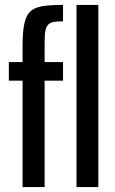

<svg xmlns="http://www.w3.org/2000/svg" viewBox="-20 -763 467 783"><path d="M72 0V-434H16V-510H72V-573Q72 -620 76.5 -651Q81 -682 91.5 -700.5Q102 -719 121 -728Q140 -737 168.5 -740Q197 -743 237 -743V-676Q214 -676 199.5 -673.5Q185 -671 177 -663Q169 -655 165.5 -639Q162 -623 162 -595V-510H237V-434H162V0ZM292 0V-743H381V0Z"/></svg>

Font: Saira ExtraCondensed SemiBold
Style: Regular
Weight: 600
Width: 2
Designer: Hector Gatti with collaboration of the Omnibus-Type team
Foundry: Omnibus-Type
Version: Version 1.101